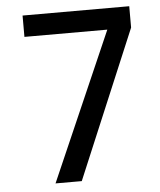

<svg xmlns="http://www.w3.org/2000/svg" viewBox="-51 -718 651 780"><g transform="rotate(-5 275.0 -328.5)"><path d="M505 -674V-587L251 17H144L408 -587H70V-674Z"/></g></svg>

Font: Biryani
Style: Regular
Weight: 400
Designer: Dan Reynolds and Mathieu Réguer
Foundry: Dan Reynolds and Mathieu Réguer
Version: Version 1.004; ttfautohint (v1.1) -l 5 -r 5 -G 72 -x 0 -D la